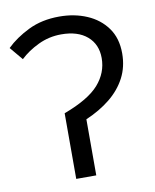

<svg xmlns="http://www.w3.org/2000/svg" viewBox="-78 -728 637 788"><g transform="rotate(-10 241.0 -334.0)"><path d="M175.9 0V-273.6Q279.6 -312.2 322.3 -360.7Q364.9 -409.3 364.9 -470.4Q364.9 -527.6 325.9 -561.3Q286.9 -594.9 217.9 -594.9Q166.7 -594.9 121.7 -573.3Q76.7 -551.7 45.6 -522L0 -576.4Q37.5 -613.2 93.7 -640.8Q149.9 -668.3 222.5 -668.3Q285.6 -668.3 337.3 -646.2Q389.1 -624.1 420.1 -581.2Q451.1 -538.2 451.1 -475.1Q451.1 -418.6 427.4 -373.4Q403.8 -328.3 360.8 -293.5Q317.8 -258.7 259.4 -233.7V0Z"/></g></svg>

Font: SourceSans3VF
Style: Regular
Weight: 200
Designer: Paul D. Hunt
Foundry: Adobe
Version: Version 3.052;hotconv 1.1.0;makeotfexe 2.6.0